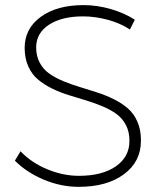

<svg xmlns="http://www.w3.org/2000/svg" viewBox="-20 -725 639 749"><path d="M486.8 -609.9Q449.2 -634.8 400.1 -647.9Q351.1 -661.1 304.2 -661.1Q220.7 -661.1 170.9 -628.4Q121.1 -595.7 121.1 -540Q121.1 -505.9 135.3 -479.7Q149.4 -453.6 173.1 -437.3Q196.8 -420.9 227.5 -408.2Q258.3 -395.5 292.2 -385.3Q326.2 -375 360.1 -364Q394 -353 424.8 -337.6Q455.6 -322.3 479 -302Q502.4 -281.7 516.4 -249.5Q530.3 -217.3 529.8 -175.8Q529.8 -94.2 463.4 -45.2Q397 3.9 287.1 3.9Q218.3 3.9 151.4 -23.9Q84.5 -51.8 38.1 -98.1L60.1 -134.8Q102.5 -90.3 164.3 -64.7Q226.1 -39.1 288.1 -39.1Q378.4 -39.1 431.6 -75.9Q484.9 -112.8 484.9 -174.8Q485.4 -210 471.4 -236.8Q457.5 -263.7 434.1 -280.5Q410.6 -297.4 379.9 -310.3Q349.1 -323.2 315.2 -333.5Q281.2 -343.8 247.3 -354.2Q213.4 -364.7 182.6 -379.9Q151.9 -395 128.2 -414.8Q104.5 -434.6 90.3 -466.1Q76.2 -497.6 76.2 -538.1Q76.2 -613.8 139.2 -659.4Q202.1 -705.1 306.2 -705.1Q358.9 -705.1 412.8 -689.5Q466.8 -673.8 505.9 -647.9Z"/></svg>

Font: Montserrat-Arabic ExtraLight
Style: Regular
Weight: 275
Designer: Mohamed Gaber
Foundry: Kief Type Foundry
Version: Version 5.008;PS 005.008;hotconv 1.0.88;makeotf.lib2.5.64775